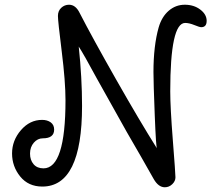

<svg xmlns="http://www.w3.org/2000/svg" viewBox="-20 -781 918 812"><path d="M159 8Q100 8 65.5 -34.5Q31 -77 31 -132Q31 -187 68.5 -230.5Q106 -274 158 -274Q180 -274 194.5 -263.5Q209 -253 209 -233Q209 -196 161 -196Q139 -196 123 -177.5Q107 -159 107 -131.5Q107 -104 122 -86.5Q137 -69 164 -69Q257 -69 257 -357Q257 -436 241 -564Q225 -692 225 -713.5Q225 -735 239 -748Q253 -761 272 -761Q300 -761 317 -726Q371 -621 471 -445Q571 -269 644 -153Q640 -153 634.5 -292.5Q629 -432 629 -476Q629 -587 651 -665Q664 -710 693.5 -735.5Q723 -761 761.5 -761Q800 -761 827 -740.5Q854 -720 854 -693Q854 -666 831 -666Q824 -666 802 -675Q780 -684 763 -684Q700 -684 700 -395Q700 -327 711 -187Q722 -47 722 -31Q722 -15 708.5 -2Q695 11 677 11Q650 11 630 -24Q580 -113 516 -223L389 -450Q334 -552 313 -584Q327 -452 327 -333Q327 8 159 8Z"/></svg>

Font: Delius Swash Caps
Style: Regular
Weight: 400
Designer: Natalia Raices
Foundry: Natalia Raices
Version: Version 1.002